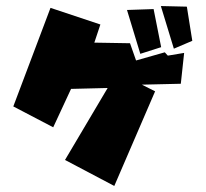

<svg xmlns="http://www.w3.org/2000/svg" viewBox="-20 -609 681 635"><path d="M512 -589 555 -448 616 -474 598 -587ZM400 -576 444 -431 513 -453 488 -579ZM578 -332 449 -329 493 -307 358 6 195 -80 336 -318 215 -315 156 -188 24 -257 147 -583 312 -528 292 -468 410 -466 430 -409 525 -436 535 -425 589 -434Z"/></svg>

Font: Super Mario
Style: Regular
Weight: 400
Version: Version 1.0